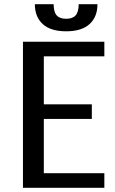

<svg xmlns="http://www.w3.org/2000/svg" viewBox="-20 -900 550 920"><path d="M147 -880H237Q237 -843 251.5 -826.5Q266 -810 297 -810Q328 -810 342.5 -826.5Q357 -843 357 -880H447Q447 -819 409 -784.5Q371 -750 297 -750Q223 -750 185 -784.5Q147 -819 147 -880ZM90 0V-700H480V-630H190V-400H420V-330H190V-70H480V0Z"/></svg>

Font: Scada
Style: Regular
Weight: 400
Designer: Jovanny Lemonad
Foundry: Jovanny Lemonad
Version: Version 4.100;PS 004.100;hotconv 1.0.88;makeotf.lib2.5.64775